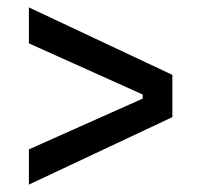

<svg xmlns="http://www.w3.org/2000/svg" viewBox="-20 -585 543 518"><path d="M58 -87V-182L365 -319V-330L58 -468V-565L445 -383V-269Z"/></svg>

Font: Bricolage Grotesque 36pt
Style: Regular
Weight: 400
Designer: Mathieu Triay
Foundry: Atelier Triay
Version: Version 1.001;gftools[0.9.33.dev8+g029e19f]